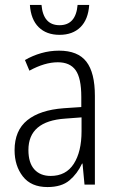

<svg xmlns="http://www.w3.org/2000/svg" viewBox="-20 -747 475 777"><path d="M219 -542Q295 -542 329.5 -497.5Q364 -453 364 -359V0H322L314 -85H312Q293 -44 261 -17Q229 10 172 10Q106 10 72.5 -33Q39 -76 39 -139Q39 -219 90.5 -260.5Q142 -302 238 -309L309 -314V-355Q309 -431 286 -463Q263 -495 214 -495Q161 -495 99 -461L81 -504Q112 -522 147 -532Q182 -542 219 -542ZM244 -267Q95 -257 95 -140Q95 -88 119 -61.5Q143 -35 185 -35Q247 -35 278.5 -84Q310 -133 310 -216V-272ZM221 -606Q168 -606 136.5 -637Q105 -668 101 -727H148Q155 -645 221 -645Q287 -645 294 -727H341Q337 -668 305.5 -637Q274 -606 221 -606Z"/></svg>

Font: Noto Sans Condensed Light
Style: Regular
Weight: 300
Width: 3
Designer: Monotype Design Team
Foundry: Monotype Imaging Inc.
Version: Version 2.013; ttfautohint (v1.8.4.7-5d5b)